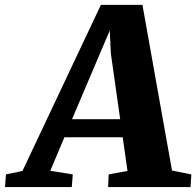

<svg xmlns="http://www.w3.org/2000/svg" viewBox="-99 -763 800 783"><path d="M312.5 -743.2H481.9L602.5 -67.4L681.2 -51.8L678.2 0H341.8L344.2 -51.8L420.9 -65.9L401.4 -203.1H163.6L106 -66.4L197.8 -51.8L193.8 0H-78.6L-74.7 -51.8L-7.3 -65.9ZM194.8 -276.9H391.1L353 -545.4L348.6 -638.7Z"/></svg>

Font: Merriweather UltraBold
Style: Italic
Weight: 900
Italic angle: -7°
Designer: Eben Sorkin ( eben@eyebytes.com )
Foundry: Eben Sorkin ( eben@eyebytes.com )
Version: Version 1.52; ttfautohint (v1.4.1)